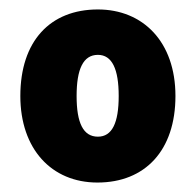

<svg xmlns="http://www.w3.org/2000/svg" viewBox="-20 -742 414 406"><path d="M351 -539C351 -654 282 -722 187 -722C86 -722 23 -655 23 -539C23 -427 89 -356 186 -356C287 -356 351 -424 351 -539ZM142 -539C142 -596 156 -626 187 -626C217 -626 231 -596 231 -539C231 -482 217 -453 187 -453C156 -453 142 -482 142 -539Z"/></svg>

Font: Noto Sans Devanagari UI SemiCondensed Black
Style: Regular
Weight: 900
Width: 4
Designer: Jelle Bosma - Monotype Design Team
Foundry: Monotype Imaging Inc.
Version: Version 2.004